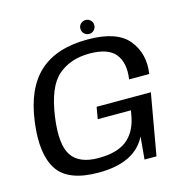

<svg xmlns="http://www.w3.org/2000/svg" viewBox="-114 -889 969 1000"><g transform="rotate(-15 371.0 -389.0)"><path d="M296.5 4Q492.5 4 555 -121.5L544 0H608.5L666.5 -330H374L363 -266H542L535 -228Q518 -149 465.8 -109.2Q413.5 -69.5 315 -69.5Q211.5 -69.5 171.2 -129.8Q131 -190 151 -335Q173 -492.5 239.5 -550Q306 -607.5 409.5 -607.5Q509.5 -607.5 548.2 -559.5Q587 -511.5 574.5 -424H683Q699 -531 638 -606Q577 -681 419 -681Q251 -681 158.2 -597Q65.5 -513 42.5 -337Q20 -166.5 76.8 -81.2Q133.5 4 296.5 4ZM435 -706.5Q451 -706.5 461.8 -717.8Q472.5 -729 472.5 -744.5Q472.5 -760 461.5 -770.8Q450.5 -781.5 435.5 -781.5Q419.5 -781.5 408.5 -770.8Q397.5 -760 397.5 -744.5Q397.5 -729 408.5 -717.8Q419.5 -706.5 435 -706.5Z"/></g></svg>

Font: Anybody SemiExpanded
Style: Italic
Weight: 400
Width: 6
Italic angle: -10°
Version: Version 1.113;gftools[0.9.25]